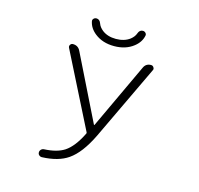

<svg xmlns="http://www.w3.org/2000/svg" viewBox="-129 -1087 1257 1213"><g transform="rotate(15 500.0 -480.5)"><path d="M627.9 -923.8Q636.7 -949.2 658.2 -949.2Q668.9 -949.2 676.3 -941.4Q683.6 -933.6 681.6 -923.8Q672.9 -879.9 632.8 -848.6Q582 -808.6 506.3 -808.6Q430.7 -808.6 379.9 -848.6Q339.8 -879.9 331.1 -923.8Q329.1 -933.6 336.4 -941.4Q343.8 -949.2 354.5 -949.2Q376 -949.2 384.8 -923.8Q392.6 -901.4 416 -882.8Q451.2 -855.5 505.9 -855.5Q560.5 -855.5 596.7 -882.8Q620.1 -901.4 627.9 -923.8ZM235.4 -723.6Q229.5 -734.4 235.8 -744.1Q242.2 -753.9 252.9 -753.9Q287.1 -753.9 301.8 -723.6L512.7 -295.9Q513.7 -294.9 514.6 -294.9Q515.6 -294.9 516.6 -295.9L716.8 -723.6Q730.5 -753.9 763.7 -753.9Q775.4 -753.9 781.2 -744.1Q785.2 -738.3 785.2 -733.4Q785.2 -728.5 782.2 -723.6L549.8 -234.4Q489.3 -109.4 418 -60.5Q354.5 -16.6 248 -12.7Q247.1 -12.7 246.1 -12.7Q236.3 -12.7 229.5 -19.5Q221.7 -26.4 221.7 -37.1Q221.7 -47.9 229 -55.7Q236.3 -63.5 247.1 -64.5Q331.1 -68.4 379.9 -99.6Q434.6 -135.7 480.5 -229.5Q482.4 -233.4 480.5 -237.3Z"/></g></svg>

Font: Gen Jyuu Gothic L Monospace Light
Style: Regular
Weight: 300
Designer: [Source Han Sans]
Ryoko NISHIZUKA  (kana & ideographs); Paul D. Hunt (Latin, Greek & Cyrillic); Wenlong ZHANG  (bopomofo
Version: Version 1.002.20150607